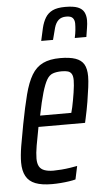

<svg xmlns="http://www.w3.org/2000/svg" viewBox="-53 -766 447 809"><g transform="rotate(-5 170.5 -361.5)"><path d="M134 8Q91 8 64 -2.5Q37 -13 24.5 -36Q12 -59 12 -94Q12 -123 18.5 -162.5Q25 -202 35 -254Q49 -327 62 -377.5Q75 -428 93.5 -459Q112 -490 141 -504Q170 -518 214 -518Q254 -518 278.5 -509.5Q303 -501 314 -482.5Q325 -464 325 -431Q325 -413 321.5 -385.5Q318 -358 312.5 -324.5Q307 -291 299 -255L295 -237H98Q89 -191 83.5 -159Q78 -127 78 -105Q78 -84 85 -71.5Q92 -59 107.5 -53.5Q123 -48 145 -48Q159 -48 178.5 -49.5Q198 -51 217 -54Q236 -57 246 -59L234 -3Q223 0 206.5 2.5Q190 5 171 6.5Q152 8 134 8ZM109 -284H241L247 -308Q253 -336 258 -368.5Q263 -401 263 -420Q263 -438 257.5 -447Q252 -456 242 -459Q232 -462 216 -462Q194 -462 178.5 -456.5Q163 -451 152.5 -433Q142 -415 131.5 -379.5Q121 -344 109 -284ZM141 -597Q147 -626 153 -651Q159 -676 170 -694Q181 -712 200.5 -721.5Q220 -731 254 -731Q289 -731 307.5 -723.5Q326 -716 333.5 -701.5Q341 -687 341 -667Q341 -652 338 -634.5Q335 -617 332 -597H283Q287 -615 288.5 -630Q290 -645 290 -658Q290 -672 282.5 -681Q275 -690 255 -690Q234 -690 222 -679Q210 -668 204 -647Q198 -626 191 -597Z"/></g></svg>

Font: Saira UltraCondensed Medium
Style: Italic
Weight: 500
Width: 1
Italic angle: -12°
Designer: Hector Gatti with collaboration of the Omnibus-Type team
Foundry: Omnibus-Type
Version: Version 1.101